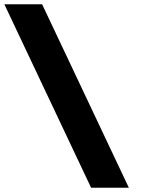

<svg xmlns="http://www.w3.org/2000/svg" viewBox="-352 -880 699 900"><path d="M75 0H252L-154.6 -860H-331.6Z"/></svg>

Font: Hussar
Style: BdOpOblFive
Weight: 700
Foundry: Cannot Into Space Fonts
Version: Version 2.00